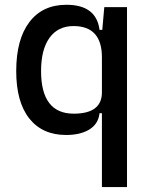

<svg xmlns="http://www.w3.org/2000/svg" viewBox="-20 -547 626 792"><path d="M252.9 9.8Q154.8 9.8 100.8 -58.3Q46.9 -126.5 46.9 -253.9Q46.9 -384.3 101.1 -455.8Q155.3 -527.3 253.9 -527.3Q377.4 -527.3 390.6 -423.8H401.9L410.2 -517.6H503.9V224.6H400.4V-80.1H390.6Q385.7 -35.6 348.6 -12.9Q311.5 9.8 252.9 9.8ZM400.4 -310.5Q400.4 -439.5 283.2 -439.5Q219.2 -439.5 184.3 -391.1Q149.4 -342.8 149.4 -253.9Q149.4 -78.1 284.2 -78.1Q400.4 -78.1 400.4 -166Z"/></svg>

Font: CaskaydiaCove NFP
Style: Regular
Weight: 400
Designer: Aaron Bell
Foundry: Saja Typeworks
Version: Version 2111.001; VTT 6.35;Nerd Fonts 3.1.1